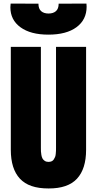

<svg xmlns="http://www.w3.org/2000/svg" viewBox="-20 -1038 538 1066"><path d="M305.7 -1017.6Q305.7 -1018.1 460 -1018.1Q460.9 -1006.3 460.9 -1001Q460.9 -928.7 405 -887.2Q349.1 -845.7 248.5 -845.7Q149.9 -845.7 93.8 -886.5Q37.6 -927.2 37.6 -997.6Q37.6 -1007.8 39.1 -1018.1L193.4 -1017.6Q193.4 -989.3 208.5 -976.1Q223.6 -962.9 249.5 -962.9Q275.4 -962.9 290.5 -976.1Q305.7 -989.3 305.7 -1017.6ZM40 -206.1V-777.8H207V-221.2Q207 -220.2 207 -217.8Q207 -205.1 207.3 -197.8Q207.5 -190.4 209.7 -177.7Q211.9 -165 216.1 -157.7Q220.2 -150.4 228.5 -144.8Q236.8 -139.2 249 -139.2Q259.3 -139.2 266.8 -142.6Q274.4 -146 278.8 -153.1Q283.2 -160.2 285.9 -166.7Q288.6 -173.3 289.6 -184.3Q290.5 -195.3 290.8 -201.2Q291 -207 291 -217.8Q291 -220.2 291 -221.2V-777.8H458V-206.1Q458 -100.6 407.5 -45.9Q356.9 8.8 250 8.3Q141.1 8.8 90.6 -45.9Q40 -100.6 40 -206.1Z"/></svg>

Font: Anton
Style: Regular
Weight: 400
Foundry: vernon adams
Version: Version 1.000